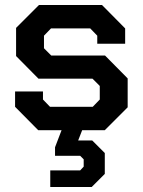

<svg xmlns="http://www.w3.org/2000/svg" viewBox="-20 -518 568 764"><path d="M488 -206V-91L397 0H307L291 41H347L397 91V174L345 226H180V160H299L313 145V116L299 102H199V68L225 0H132L40 -93V-154H151V-122L179 -93H349L377 -122V-176L348 -205H133L44 -295V-407L135 -498H386L478 -405V-344H367V-376L339 -405H183L155 -376V-326L184 -297H398Z"/></svg>

Font: Chakra Petch SemiBold
Style: Regular
Weight: 600
Designer: Katatrad Aksorn Co.,Ltd.
Foundry: Cadson Demak Co.,Ltd.
Version: Version 1.000; ttfautohint (v1.6)